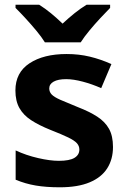

<svg xmlns="http://www.w3.org/2000/svg" viewBox="-20 -786 542 816"><path d="M460.2 -161.4Q460.2 -109.4 435.8 -70.8Q411.3 -32.1 361.1 -11.1Q311 10 234 10Q176.2 10 132 2.5Q87.9 -4.9 46.5 -22.2V-146.7Q91.3 -125.8 142 -114.2Q192.7 -102.5 229.9 -102.5Q275.6 -102.5 296.4 -115.1Q317.3 -127.8 317.3 -150.4Q317.3 -165.5 306.9 -177.2Q296.5 -188.9 269.8 -201.9Q243.2 -214.8 193.8 -234.2Q145.5 -253.6 112.4 -275.2Q79.4 -296.7 62.5 -326.8Q45.5 -356.9 45.5 -401.6Q45.5 -477.5 105.3 -516.9Q165.1 -556.4 263 -556.4Q315.6 -556.4 361.5 -545.3Q407.4 -534.3 453.5 -513.7L410.1 -411.3Q371.8 -428.4 331.8 -439Q291.7 -449.6 261.3 -449.6Q226.8 -449.6 208 -439.1Q189.3 -428.6 189.3 -410.2Q189.3 -395.5 199.5 -384.6Q209.8 -373.7 236.3 -361.9Q262.9 -350.2 310.8 -330.8Q360 -311.8 393.2 -290.3Q426.5 -268.7 443.4 -238.4Q460.2 -208.1 460.2 -161.4ZM170.8 -606Q156.6 -629 134.3 -655.8Q112 -682.6 88.3 -708.3Q64.6 -734 46 -752.4V-766H146.3Q172.3 -749.6 196.3 -729.9Q220.3 -710.2 245.9 -685.6Q272.3 -710.2 297.3 -730.2Q322.2 -750.2 348.2 -766H448V-752.4Q430.3 -734.6 406.4 -708.9Q382.5 -683.2 360 -656.1Q337.5 -629 323 -606Z"/></svg>

Font: Noto Sans Meetei Mayek
Style: Regular
Weight: 400
Designer: Monotype Design Team and Neelakash Kshetrimayum
Foundry: Monotype Imaging Inc.
Version: Version 2.002